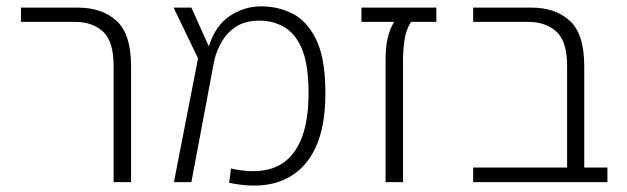

<svg xmlns="http://www.w3.org/2000/svg" viewBox="-20 -574 1976 605"><path d="M338 0V-366Q338 -444 304.5 -474.5Q271 -505 217 -505H46V-550H226Q301 -550 347 -508.5Q393 -467 393 -365V0Z M528 0 604 -390 527 -550H583L638 -428Q659 -494 704.5 -524Q750 -554 803 -554Q856 -554 901 -531.5Q946 -509 974.5 -453Q1003 -397 1005 -299Q1010 -123 930 -45Q850 33 702 2L708 -43Q835 -15 895.5 -81Q956 -147 952 -299Q950 -380 929 -425.5Q908 -471 873.5 -490Q839 -509 798 -509Q754 -509 725.5 -491Q697 -473 680 -444.5Q663 -416 655 -383L583 0Z M1195 0V-388Q1195 -462 1222 -505H1119V-550H1355V-505H1275Q1259 -479 1254.5 -447Q1250 -415 1250 -388V0Z M1471 0V-46H1767V-366Q1767 -444 1733 -474.5Q1699 -505 1645 -505H1471V-550H1655Q1730 -550 1775.5 -508.5Q1821 -467 1821 -365V-46H1894V0Z"/></svg>

Font: Assistant Light
Style: Regular
Weight: 300
Designer: Hebrew By Ben Nathan, Latin by Paul Hunt
Version: Version 3.000